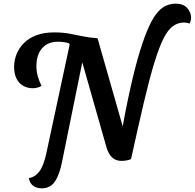

<svg xmlns="http://www.w3.org/2000/svg" viewBox="-20 -869 1064 1049"><path d="M696 0 635 -97Q665 -265 692 -386Q719 -507 744.5 -589.5Q770 -672 794 -724Q818 -776 842 -803Q866 -830 890.5 -839.5Q915 -849 941 -849Q981 -849 1002.5 -825.5Q1024 -802 1024 -772Q1024 -755 1015 -740Q1009 -743 1001.5 -744.5Q994 -746 986 -746Q952 -746 924.5 -726Q897 -706 873 -658Q849 -610 823 -525.5Q797 -441 766.5 -311.5Q736 -182 696 0ZM206 160Q192 160 177 154.5Q162 149 151.5 136.5Q141 124 138 104Q173 98 196 66.5Q219 35 234 -35L368 -660L439 -575L319 15Q313 46 304 72.5Q295 99 282.5 119Q270 139 251.5 149.5Q233 160 206 160ZM159 -387Q129 -387 105.5 -401Q82 -415 69.5 -441Q57 -467 57 -503Q57 -539 70.5 -573Q84 -607 111 -634Q138 -661 179 -676.5Q220 -692 276 -692Q321 -692 357.5 -685.5Q394 -679 431 -671Q468 -663 513 -660L455 -602L361 -626L356 -633Q342 -637 328 -639Q314 -641 297 -641Q241 -641 210 -605.5Q179 -570 179 -507Q179 -479 186.5 -452Q194 -425 207 -400Q196 -393 183.5 -390Q171 -387 159 -387ZM644 10Q623 10 607 1.5Q591 -7 579.5 -24.5Q568 -42 560 -70L428 -534L368 -660H513L660 -145L696 0Q686 5 671.5 7.5Q657 10 644 10Z"/></svg>

Font: Sansita Swashed Light
Style: Regular
Weight: 400
Version: Version 1.003